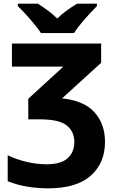

<svg xmlns="http://www.w3.org/2000/svg" viewBox="-20 -786 630 1046"><path d="M531 -444 318 -250Q437 -238 494.5 -174.5Q552 -111 552 -13Q552 102 474.5 171Q397 240 243 240Q117 240 22 201V60Q70 83 126 96Q182 109 233 109Q313 109 349 75.5Q385 42 385 -12Q385 -70 343 -103Q301 -136 195 -136H134V-248L325 -423H45V-549H531ZM508 -753Q418 -661 383 -606H203Q183 -637 146 -679.5Q109 -722 77 -753V-766H186Q250 -726 292 -685Q332 -725 400 -766H508Z"/></svg>

Font: Noto Sans UI ExtraBold
Style: Regular
Weight: 800
Designer: Monotype Design Team
Foundry: Monotype Imaging Inc.
Version: Version 1.001